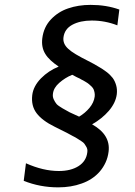

<svg xmlns="http://www.w3.org/2000/svg" viewBox="-20 -746 562 802"><path d="M310.5 -258.8Q335.4 -273.4 353.8 -295.4Q372.1 -317.4 375.5 -342.3Q376.5 -351.1 375 -358.9Q373.5 -366.7 371.1 -372.6Q368.7 -378.4 362.3 -384.8Q356 -391.1 351.6 -394.5Q346.7 -398.9 336.4 -404.8Q326.2 -411.1 320.3 -413.6Q314.9 -417.5 301.3 -423.3L281.7 -433.6Q266.1 -427.2 252.9 -418.9Q239.7 -410.6 227.5 -399.9Q204.1 -379.4 201.2 -355Q199.2 -342.3 204.3 -331.1Q209.5 -319.8 216.3 -311.5Q219.7 -307.6 226.1 -303.2Q232.4 -298.8 241.2 -293.5L271 -276.9ZM223.1 36.6Q147 36.6 79.1 9.3L88.4 -64Q160.6 -31.7 225.6 -31.7Q275.9 -31.7 308.1 -52.2Q340.3 -72.8 344.7 -109.9Q345.7 -116.7 344.5 -122.8Q343.3 -128.9 339.4 -134.8Q335.4 -141.1 332.3 -145.8Q329.1 -150.4 319.3 -156.7Q309.6 -163.1 303.2 -167Q300.3 -169.4 294.9 -172.1Q289.6 -174.8 282.2 -178.7L259.8 -190.9Q254.9 -193.4 248 -196.8Q241.2 -200.2 231.4 -205.1Q215.8 -212.9 208 -216.8Q156.2 -242.2 132.8 -273.2Q109.4 -304.2 114.7 -348.6Q119.1 -385.7 150.9 -418.5Q182.6 -450.7 225.1 -467.8Q205.6 -481 191.7 -493.9Q177.7 -506.8 169.2 -520.8Q160.6 -534.7 157.5 -550.8Q154.3 -566.9 156.7 -586.4Q162.6 -632.8 192.4 -664.6Q222.7 -696.8 264.6 -710.9Q307.1 -725.6 358.4 -725.6Q424.3 -725.6 478.5 -706.1L470.2 -640.1Q418.9 -660.2 363.3 -660.2Q314.9 -660.2 282.2 -642.6Q249.5 -625 245.1 -589.8Q241.7 -563.5 264.6 -542.5Q275.9 -531.7 296.6 -519.3Q317.4 -506.8 346.7 -492.2Q360.4 -485.4 370.6 -479.7Q380.9 -474.1 388.7 -469.2Q397 -464.8 405.5 -459.2Q414.1 -453.6 423.3 -446.8Q432.6 -439.9 439.2 -433.3Q445.8 -426.8 450.7 -420.4Q460 -407.7 465.1 -390.1Q470.2 -372.6 467.8 -352.1Q465.3 -333.5 456.8 -316.2Q448.2 -298.8 434.6 -283Q420.9 -267.1 403.1 -252.7Q385.3 -238.3 364.7 -226.6Q442.4 -183.1 433.6 -112.8Q430.7 -88.4 421.1 -67.6Q411.6 -46.9 397 -29.8Q382.3 -12.7 363 0Q343.8 12.7 321.3 20.5Q277.3 36.6 223.1 36.6Z"/></svg>

Font: Ride
Style: Italic
Weight: 400
Version: Version 3.000